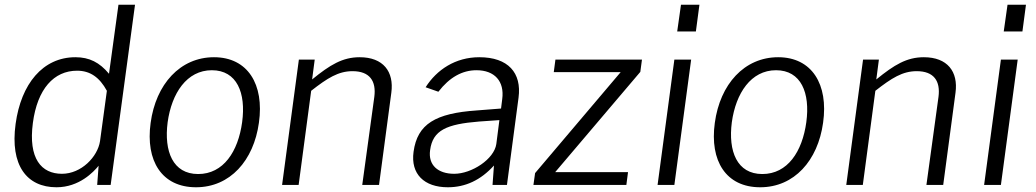

<svg xmlns="http://www.w3.org/2000/svg" viewBox="-20 -782 4382 812"><path d="M219 10C315 10 376 -55 397 -81L391 0H448L551 -762H481L441 -470C401 -518 358 -540 299 -540C161 -540 69 -427 46 -258C22 -83 93 10 219 10ZM242 -47C155 -47 99 -111 119 -262C138 -406 208 -483 306 -483C361 -483 401 -455 432 -398L403 -185C393 -119 324 -47 242 -47Z M809 10C953 10 1053 -103 1075 -263C1098 -425 1028 -540 885 -540C742 -540 639 -426 617 -262C595 -102 664 10 809 10ZM818 -46C711 -46 673 -142 689 -265C706 -388 770 -485 876 -485C982 -485 1021 -389 1004 -265C987 -141 925 -46 818 -46Z M1243 0 1296 -398C1365 -452 1411 -481 1471 -481C1543 -481 1572 -440 1563 -372L1512 0H1583L1635 -390C1647 -479 1601 -540 1501 -540C1429 -540 1376 -508 1300 -446L1311 -530H1244L1173 0Z M1874 10C1948 10 2013 -20 2069 -82L2063 0H2124L2173 -369C2187 -474 2129 -540 2007 -540C1906 -540 1827 -487 1780 -413L1834 -394C1881 -455 1935 -485 1995 -485C2072 -485 2114 -438 2104 -363L2099 -323L1997 -315C1822 -303 1745 -258 1729 -140C1716 -46 1774 10 1874 10ZM1901 -47C1832 -47 1790 -84 1799 -147C1810 -232 1870 -257 2006 -268L2092 -274L2079 -173C2070 -109 1975 -47 1901 -47Z M2629 0 2636 -54H2328L2688 -478L2695 -530H2329L2322 -477H2605L2243 -50L2236 0Z M2832 -530 2761 0H2832L2903 -530ZM2860 -762 2844 -649H2923L2938 -762Z M3195 10C3339 10 3439 -103 3461 -263C3484 -425 3414 -540 3271 -540C3128 -540 3025 -426 3003 -262C2981 -102 3050 10 3195 10ZM3204 -46C3097 -46 3059 -142 3075 -265C3092 -388 3156 -485 3262 -485C3368 -485 3407 -389 3390 -265C3373 -141 3311 -46 3204 -46Z M3629 0 3682 -398C3751 -452 3797 -481 3857 -481C3929 -481 3958 -440 3949 -372L3898 0H3969L4021 -390C4033 -479 3987 -540 3887 -540C3815 -540 3762 -508 3686 -446L3697 -530H3630L3559 0Z M4213 -530 4142 0H4213L4284 -530ZM4241 -762 4225 -649H4304L4319 -762Z"/></svg>

Font: Cheyenne Sans Light
Style: Italic
Weight: 300
Italic angle: -8.13011°
Designer: The Public Sans project authors (U.S. Web Design System), Libre Franklin designed by Pablo Impallari and Rodrigo Fuenzal
Foundry: The Cheyenne Sans Project Authors
Version: Version 2.007